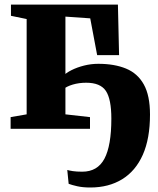

<svg xmlns="http://www.w3.org/2000/svg" viewBox="-20 -558 686 832"><path d="M371 254.5Q338.5 254.5 314.5 249Q290.5 243.5 277.5 238.5L271.5 178.5Q279.5 181 295.5 183.5Q311.5 186 336.5 186Q402.5 186 432.5 129.8Q462.5 73.5 462.5 -44Q462.5 -128.5 438.8 -164Q415 -199.5 353.5 -199.5Q322 -199.5 295.2 -191.5Q268.5 -183.5 254 -171V-229Q266 -242 289.8 -254Q313.5 -266 344 -273.8Q374.5 -281.5 406 -281.5Q476 -281.5 526.2 -260.8Q576.5 -240 603.2 -192Q630 -144 630 -61.5Q630 42.5 598.8 112.8Q567.5 183 509.2 218.8Q451 254.5 371 254.5ZM26 0V-50.5L95.5 -62.5V-475.5L27.5 -489.5V-538H491L496 -319H401L371 -478.5L263.5 -486V-62.5L370 -50.5V0Z"/></svg>

Font: Merriweather 60pt Black
Style: Regular
Weight: 900
Version: Version 2.100